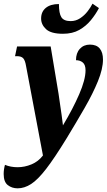

<svg xmlns="http://www.w3.org/2000/svg" viewBox="-61 -789 581 1046"><path d="M282 -605Q217 -605 190 -630Q163 -655 163 -688Q163 -725 188.5 -746Q214 -767 260 -767Q260 -716 273.5 -695Q287 -674 324 -674Q352 -674 375.5 -689.5Q399 -705 416 -727Q433 -749 443 -769L478 -745Q461 -712 434.5 -679.5Q408 -647 371 -626Q334 -605 282 -605ZM35 237Q4 237 -18.5 219.5Q-41 202 -41 159Q-41 135 -34 109Q-3 122 35 122Q73 122 110.5 106.5Q148 91 173 58L81 -429Q76 -460 65.5 -471.5Q55 -483 31 -483H21L32 -536H215L258 -278Q261 -256 265.5 -226Q270 -196 274.5 -164Q279 -132 282 -106Q336 -196 370.5 -275.5Q405 -355 405 -406Q405 -436 390 -448.5Q375 -461 353 -461Q353 -500 374 -523Q395 -546 429 -546Q465 -546 482.5 -524.5Q500 -503 500 -465Q500 -414 472.5 -346.5Q445 -279 399.5 -200Q354 -121 301 -34Q236 72 190.5 131Q145 190 108.5 213.5Q72 237 35 237Z"/></svg>

Font: Noto Serif ExtraCondensed ExtraBold
Style: Italic
Weight: 800
Width: 2
Italic angle: -12°
Designer: Monotype Design Team
Foundry: Monotype Imaging Inc.
Version: Version 2.013